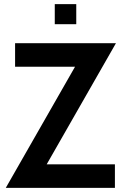

<svg xmlns="http://www.w3.org/2000/svg" viewBox="-20 -909 588 929"><path d="M245 -889H349V-792H245ZM53 -700H541L206 -114H536V0H8L343 -586H53Z"/></svg>

Font: Cabin
Style: Bold
Weight: 700
Designer: Pablo Impallari
Foundry: Pablo Impallari. http://www.impallari.com Igino Marini. http://www.ikern.com
Version: Version 3.001;hotconv 1.0.109;makeotfexe 2.5.65596